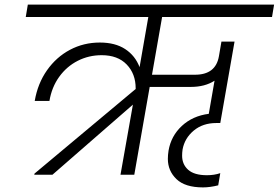

<svg xmlns="http://www.w3.org/2000/svg" viewBox="-20 -760 1212 835"><path d="M685 -686 641 -435H828Q918 -435 932 -515L943 -579H1000L938 -225H921Q862 -225 822.5 -192Q783 -159 774 -110Q772 -96 772 -83Q772 -45 798.5 -21.5Q825 2 880 2Q912 2 938 -7L929 46Q893 55 863 55Q785 55 747.5 19Q710 -17 710 -69Q710 -86 713 -105Q724 -169 771 -212.5Q818 -256 888 -265L913 -409Q871 -382 810 -382H631L564 0H504L558 -305L208 0H129L130 -5L570 -373Q570 -375 570 -376Q570 -439 531 -479.5Q492 -520 422 -520Q366 -520 318 -495.5Q270 -471 237.5 -426Q205 -381 195 -321H131Q144 -397 184.5 -454.5Q225 -512 284.5 -543.5Q344 -575 414 -575Q481 -575 524.5 -546.5Q568 -518 587 -468L625 -686H92L101 -740H1172L1163 -686Z"/></svg>

Font: Fz Poppins Light
Style: Italic
Weight: 300
Italic angle: -10°
Designer: Ninad Kale (Devanagari), Jonny Pinhorn (Latin)
Foundry: Indian Type Foundry
Version: Vit hóa bi Vntype.Com & FontZin.Com